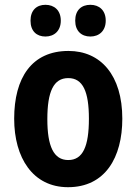

<svg xmlns="http://www.w3.org/2000/svg" viewBox="-20 -769 567 799"><path d="M107 -683C107 -639 133 -617 169 -617C206 -617 233 -641 233 -683C233 -726 206 -749 169 -749C133 -749 107 -727 107 -683ZM293 -683C293 -640 319 -617 356 -617C393 -617 420 -641 420 -683C420 -726 393 -749 356 -749C319 -749 293 -727 293 -683ZM489 -275C489 -456 399 -557 265 -557C112 -557 39 -445 39 -275C39 -112 117 10 263 10C418 10 489 -114 489 -275ZM177 -273C177 -388 203 -444 264 -444C325 -444 350 -388 350 -275C350 -160 325 -103 264 -103C203 -103 177 -161 177 -273Z"/></svg>

Font: Noto Sans Devanagari Condensed
Style: Bold
Weight: 700
Width: 3
Designer: Jelle Bosma - Monotype Design Team
Foundry: Monotype Imaging Inc.
Version: Version 2.004